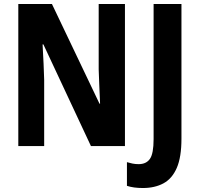

<svg xmlns="http://www.w3.org/2000/svg" viewBox="-20 -734 1003 965"><path d="M608 0H437L198 -511H194Q197 -459 199 -414Q201 -369 202 -333V0H72V-714H241L480 -213H483Q481 -263 479 -306Q477 -349 476 -385V-714H608ZM698 211Q651 211 618 200V81Q631 85 645.5 88Q660 91 677 91Q715 91 733.5 64.5Q752 38 752 -35V-714H892V-37Q892 56 868.5 110Q845 164 801.5 187.5Q758 211 698 211Z"/></svg>

Font: Noto Sans Condensed
Style: Bold
Weight: 700
Width: 3
Designer: Monotype Design Team
Foundry: Monotype Imaging Inc.
Version: Version 2.013; ttfautohint (v1.8.4.7-5d5b)